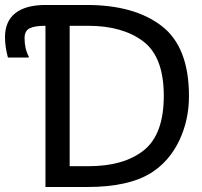

<svg xmlns="http://www.w3.org/2000/svg" viewBox="-20 -747 806 767"><path d="M586.4 -58.1Q496.1 0 329.1 0H161.6V-644Q118.2 -644 98.1 -633.8Q78.1 -623.5 78.1 -594.7Q78.1 -552.7 94.7 -521.5V-517.1H11.7Q0 -559.6 0 -598.6Q0 -662.1 41.5 -694.6Q83 -727.1 161.6 -727.1H327.1Q516.6 -727.1 625.7 -643.3Q734.9 -559.6 734.9 -362.8Q734.9 -267.6 696.3 -186Q657.7 -104.5 586.4 -58.1ZM332 -644H258.3V-83H332Q475.1 -83 554.7 -146.7Q634.3 -210.4 634.3 -364.3Q634.3 -520 551.8 -582Q469.2 -644 332 -644Z"/></svg>

Font: SG Kara Bold
Style: Regular
Weight: 400
Designer: Damoon Khanjanzadeh
Version: Version 1.000